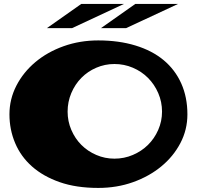

<svg xmlns="http://www.w3.org/2000/svg" viewBox="-20 -922 989 961"><path d="M471.7 -719.7Q574.2 -719.7 657.7 -694.3Q741.2 -668.9 798.8 -621.1Q856.4 -573.2 887.2 -504.4Q918 -435.5 918 -349.6Q918 -272.5 882.8 -205.6Q847.7 -138.7 787.1 -88.9Q726.6 -39.1 646 -10.3Q565.4 18.6 471.7 18.6Q361.3 18.6 278.8 -10.3Q196.3 -39.1 140.1 -88.9Q84 -138.7 55.7 -206.1Q27.3 -273.4 27.3 -349.6Q27.3 -425.8 62 -493.2Q96.7 -560.5 157.2 -611.3Q217.8 -662.1 298.8 -690.9Q379.9 -719.7 471.7 -719.7ZM552.7 -127.9Q601.6 -127.9 645 -146.5Q688.5 -165 720.7 -196.8Q752.9 -228.5 772 -272Q791 -315.4 791 -363.3Q791 -412.1 772 -456.1Q752.9 -500 720.7 -532.2Q688.5 -564.5 645 -583Q601.6 -601.6 552.7 -601.6Q504.9 -601.6 461.9 -583Q418.9 -564.5 387.2 -532.2Q355.5 -500 336.9 -456.1Q318.4 -412.1 318.4 -363.3Q318.4 -315.4 336.9 -272Q355.5 -228.5 387.2 -196.8Q418.9 -165 461.9 -146.5Q504.9 -127.9 552.7 -127.9ZM657.2 -902.3H871.1L611.3 -781.2H485.4ZM386.7 -902.3H600.6L340.8 -781.2H214.8Z"/></svg>

Font: Polsku
Style: Regular
Weight: 400
Designer: Sebastien Sanfilippo
Version: Version 1.1